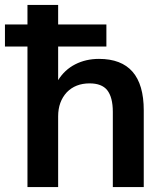

<svg xmlns="http://www.w3.org/2000/svg" viewBox="-43 -756 666 776"><path d="M357 -518Q538 -518 538 -310V0H413V-304Q413 -363 390 -392Q368 -419 319 -419Q262 -419 227 -383Q192 -345 192 -286V0H68V-568H-23V-657H68V-736H192V-657H387V-568H192V-432Q218 -474 261 -496Q304 -518 357 -518Z"/></svg>

Font: PRinguin Sans
Style: Bold
Weight: 700
Designer: Vernon Adams
Foundry: Vernon Adams
Version: ""